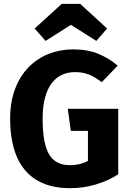

<svg xmlns="http://www.w3.org/2000/svg" viewBox="-20 -969 685 1006"><path d="M363.8 -710.3Q440.1 -710.3 496.6 -686.5Q553.1 -662.6 596.5 -625L513.1 -538.4Q478.3 -564.9 446.5 -578.1Q414.7 -591.2 372.1 -591.2Q335.7 -591.2 304.8 -577.2Q274 -563.1 251.3 -533.5Q228.6 -504 216 -457.5Q203.3 -411 203.3 -346.9Q203.3 -256 219.4 -202.6Q235.5 -149.2 267.5 -126.3Q299.6 -103.4 347.1 -103.4Q372.8 -103.4 396.3 -109Q419.8 -114.6 440.8 -126V-283.2H351.1L335.2 -398.8H599.5V-55.8Q546.9 -21.6 481.6 -2.3Q416.2 17 348.2 17Q243.3 17 173.2 -24.7Q103.2 -66.4 68.2 -147.7Q33.2 -229.1 33.2 -347.5Q33.2 -435.7 59 -503.2Q84.7 -570.6 129.9 -616.8Q175.2 -663.1 235.2 -686.7Q295.2 -710.3 363.8 -710.3ZM351.5 -838.8 218.7 -754.6 161.8 -819.6 303.5 -948.9H399.9L541.2 -819.6L484.7 -754.6Z"/></svg>

Font: Fira Sans Variable
Style: Regular
Weight: 400
Designer: Carrois Corporate & Edenspiekermann AG
Foundry: Carrois Corporate GbR & Edenspiekermann AG
Version: Version 4.202